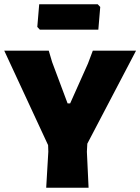

<svg xmlns="http://www.w3.org/2000/svg" viewBox="-28 -886 662 906"><path d="M433 -866 445 -853 436 -746H160L148 -759L157 -866ZM614 -647 384 -208 382 -170 390 0H190L200 -170L199 -201L-8 -647H202L218 -593L291 -398H303L387 -586L410 -647Z"/></svg>

Font: Alegreya Sans Black
Style: Regular
Weight: 900
Designer: Juan Pablo del Peral
Foundry: Huerta Tipografica
Version: Version 2.007